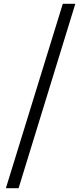

<svg xmlns="http://www.w3.org/2000/svg" viewBox="-20 -863 432 1012"><path d="M377 -843H311L11 129H78Z"/></svg>

Font: Spoqa Han Sans Neo
Style: Regular
Weight: 400
Designer: [Spoqa Han Sans Neo] Dong-huui Kim ___ Younghwa Kang ___ Yujin Lee ___ [Noto Sans] Ryoko NISHIZUKA ____ (kana & ideograp
Foundry: Spoqa (http://www.spoqa-han-sans.com)
Version: Version 1.100;hotconv 1.0.109;makeotfexe 2.5.65596